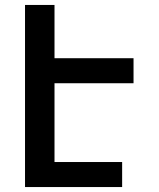

<svg xmlns="http://www.w3.org/2000/svg" viewBox="-20 -755 640 775"><path d="M81 0V-735H200V-520H519V-419H200V-101H473V0Z"/></svg>

Font: Iosevka Extended
Style: Bold
Weight: 700
Width: 7
Monospace: yes
Designer: Belleve Invis
Foundry: Belleve Invis
Version: Version 32.5.0; ttfautohint (v1.8.4)